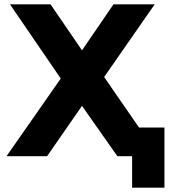

<svg xmlns="http://www.w3.org/2000/svg" viewBox="-20 -720 791 885"><path d="M26 -700H213L358 -488L503 -700H693L460 -365L712 0H521L358 -232L197 0H10L260 -358ZM589 145V-38L626 0H521V-132H738V145Z"/></svg>

Font: MOST Montserrat
Style: Bold
Weight: 700
Designer: Julieta Ulanovsky
Foundry: Julieta Ulanovsky
Version: Version 8.000;March 11, 2024;FontCreator 15.0.0.2926 64-bit